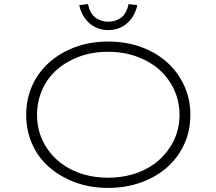

<svg xmlns="http://www.w3.org/2000/svg" viewBox="-20 -908 1057 938"><path d="M508 10Q420 10 346.5 -17.5Q273 -45 219.5 -92Q166 -139 137 -204.5Q108 -270 108 -347Q108 -424 137 -489Q166 -554 219.5 -602Q273 -650 346.5 -677.5Q420 -705 508 -705Q596 -705 670 -678Q744 -651 797 -603Q850 -555 880 -489.5Q910 -424 910 -347Q910 -269 880 -203.5Q850 -138 797 -91Q744 -44 670 -17Q596 10 508 10ZM508 -40Q584 -40 648.5 -63Q713 -86 759 -128Q805 -170 831 -225.5Q857 -281 857 -347Q857 -412 831 -469Q805 -526 759 -567Q713 -608 648.5 -631.5Q584 -655 508 -655Q431 -655 367.5 -631.5Q304 -608 258 -567.5Q212 -527 186.5 -470Q161 -413 161 -347Q161 -281 186.5 -225Q212 -169 258 -127.5Q304 -86 367.5 -63Q431 -40 508 -40ZM509 -761Q473 -761 444 -776Q415 -791 395 -818.5Q375 -846 367 -883L410 -888Q420 -840 447.5 -821Q475 -802 509 -802Q543 -802 570.5 -821Q598 -840 608 -888L651 -883Q643 -846 623 -818.5Q603 -791 574 -776Q545 -761 509 -761Z"/></svg>

Font: Lexend Peta ExtraLight
Style: Regular
Weight: 250
Version: Version 1.007